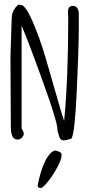

<svg xmlns="http://www.w3.org/2000/svg" viewBox="-20 -685 444 941"><path d="M31.2 0ZM181.2 236.3Q164.6 236.3 164.6 225.1L168 207Q189.5 109.4 223.6 70.3Q239.3 52.7 254.9 52.7Q256.8 54.7 264.6 56.6Q282.2 62 282.2 72.8Q282.2 95.7 260.3 136Q238.3 176.3 213.9 206.3Q189.5 236.3 181.2 236.3ZM31.2 -404.8 37.1 -591.3Q37.1 -637.7 73.7 -665V-658.7Q77.6 -661.1 81.1 -661.1Q104.5 -661.1 139.6 -580.3Q174.8 -499.5 203.1 -402.8Q231.4 -306.2 259.5 -207.8Q287.6 -109.4 294.4 -92.3Q314.5 -301.8 314.5 -599.6L313 -626.5Q313 -656.2 337.9 -656.2Q352.1 -656.2 359.1 -644.5Q366.2 -632.8 366.2 -617.2V-541.5Q365.2 -423.8 355.7 -227.3Q346.2 -30.8 330.1 -5.4Q302.7 2.9 292.2 2.9Q281.7 2.9 276.1 -4.2Q270.5 -11.2 267.1 -25.9Q263.7 -40.5 261.2 -45.4L261.7 -49.8Q261.7 -86.9 189.9 -285.6Q118.2 -484.4 85.9 -559.1V-55.7Q86.9 -53.7 89.8 -48.8Q96.2 -38.1 96.2 -28.8Q96.2 -19.5 87.2 -10.3Q78.1 -1 65.9 -1Q33.2 -1 33.2 -62Z"/></svg>

Font: Amatic
Style: Bold
Weight: 700
Width: 3
Version: Version 2.000; ttfautohint (v0.92-dirty) -l 8 -r 50 -G 50 -x